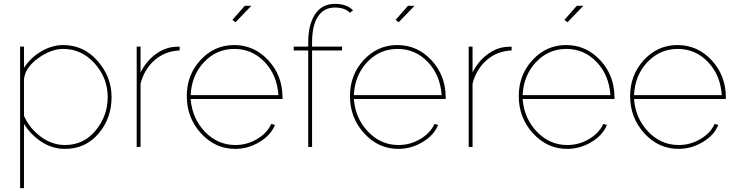

<svg xmlns="http://www.w3.org/2000/svg" viewBox="-20 -760 3809 993"><path d="M104 -119V213H84V-519H104V-409Q137 -461 193 -494Q249 -527 307 -527Q413 -527 485 -444.5Q557 -362 557 -258Q557 -148 489.5 -69Q422 10 316 10Q251 10 195.5 -26Q140 -62 104 -119ZM537 -258Q537 -357 469.5 -432Q402 -507 307 -507Q243 -507 175.5 -457.5Q108 -408 104 -348V-161Q133 -96 191 -53Q249 -10 316 -10Q413 -10 475 -85.5Q537 -161 537 -258Z M909 -499Q835 -496 781.5 -450.5Q728 -405 707 -328V0H687V-519H707V-385Q734 -440 779.5 -475.5Q825 -511 876 -517Q902 -519 909 -519Z M1198 -645 1182 -657 1246 -730H1280ZM1196 10Q1093 10 1019.5 -70.5Q946 -151 946 -263Q946 -373 1017.5 -450Q1089 -527 1191 -527Q1294 -527 1367 -449Q1440 -371 1441 -259V-248H966Q974 -147 1040 -78.5Q1106 -10 1197 -10Q1257 -10 1309 -40.5Q1361 -71 1383 -119L1402 -114Q1381 -61 1322 -25.5Q1263 10 1196 10ZM966 -268H1420Q1413 -372 1348.5 -439.5Q1284 -507 1192 -507Q1100 -507 1035.5 -439Q971 -371 966 -268Z M1574 0V-499H1499V-519H1574V-540Q1574 -634 1610 -687Q1646 -740 1711 -740Q1775 -740 1806 -706L1790 -694Q1763 -721 1712 -721Q1655 -721 1624.5 -674.5Q1594 -628 1594 -540V-519H1749V-499H1594V0Z M2042 -645 2026 -657 2090 -730H2124ZM2040 10Q1937 10 1863.5 -70.5Q1790 -151 1790 -263Q1790 -373 1861.5 -450Q1933 -527 2035 -527Q2138 -527 2211 -449Q2284 -371 2285 -259V-248H1810Q1818 -147 1884 -78.5Q1950 -10 2041 -10Q2101 -10 2153 -40.5Q2205 -71 2227 -119L2246 -114Q2225 -61 2166 -25.5Q2107 10 2040 10ZM1810 -268H2264Q2257 -372 2192.5 -439.5Q2128 -507 2036 -507Q1944 -507 1879.5 -439Q1815 -371 1810 -268Z M2626 -499Q2552 -496 2498.5 -450.5Q2445 -405 2424 -328V0H2404V-519H2424V-385Q2451 -440 2496.5 -475.5Q2542 -511 2593 -517Q2619 -519 2626 -519Z M2915 -645 2899 -657 2963 -730H2997ZM2913 10Q2810 10 2736.5 -70.5Q2663 -151 2663 -263Q2663 -373 2734.5 -450Q2806 -527 2908 -527Q3011 -527 3084 -449Q3157 -371 3158 -259V-248H2683Q2691 -147 2757 -78.5Q2823 -10 2914 -10Q2974 -10 3026 -40.5Q3078 -71 3100 -119L3119 -114Q3098 -61 3039 -25.5Q2980 10 2913 10ZM2683 -268H3137Q3130 -372 3065.5 -439.5Q3001 -507 2909 -507Q2817 -507 2752.5 -439Q2688 -371 2683 -268Z M3489 10Q3386 10 3312.5 -70.5Q3239 -151 3239 -263Q3239 -373 3310.5 -450Q3382 -527 3484 -527Q3587 -527 3660 -449Q3733 -371 3734 -259V-248H3259Q3267 -147 3333 -78.5Q3399 -10 3490 -10Q3550 -10 3602 -40.5Q3654 -71 3676 -119L3695 -114Q3674 -61 3615 -25.5Q3556 10 3489 10ZM3259 -268H3713Q3706 -372 3641.5 -439.5Q3577 -507 3485 -507Q3393 -507 3328.5 -439Q3264 -371 3259 -268Z"/></svg>

Font: Raleway-v4020 Thin
Style: Regular
Weight: 250
Designer: Matt McInerney, Pablo Impallari, Rodrigo Fuenzalida
Foundry: Matt McInerney, Pablo Impallari, Rodrigo Fuenzalida
Version: Version 4.020;PS 004.020;hotconv 1.0.88;makeotf.lib2.5.64775